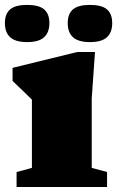

<svg xmlns="http://www.w3.org/2000/svg" viewBox="-20 -744 476 764"><path d="M358 -537 345 -352V-76L406 -59.5V0H46V-59.5L107 -76V-347.5Q99 -355.5 76 -377.8Q53 -400 30 -422V-474L287 -537ZM88 -576.5Q41.5 -576.5 20.5 -595.8Q-0.5 -615 -0.5 -652Q-0.5 -689 20.5 -706.8Q41.5 -724.5 88 -724.5Q134.5 -724.5 155.5 -706.8Q176.5 -689 176.5 -652Q176.5 -615 155.5 -595.8Q134.5 -576.5 88 -576.5ZM338 -576.5Q291.5 -576.5 270.5 -595.8Q249.5 -615 249.5 -652Q249.5 -689 270.5 -706.8Q291.5 -724.5 338 -724.5Q384.5 -724.5 405.5 -706.8Q426.5 -689 426.5 -652Q426.5 -615 405.5 -595.8Q384.5 -576.5 338 -576.5Z"/></svg>

Font: Newsreader 6pt ExtraBold
Style: Regular
Weight: 800
Designer: Hugues Gentile
Foundry: Production Type
Version: Version 1.003; ttfautohint (v1.8.3)